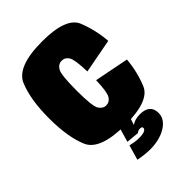

<svg xmlns="http://www.w3.org/2000/svg" viewBox="-229 -702 989 989"><g transform="rotate(-45 265.0 -208.0)"><path d="M268 5Q442 5 473 -70.8Q504 -146.5 510.5 -227.5L323 -264.5Q320.5 -180.5 306.5 -158Q292.5 -135.5 268 -135.5Q244.5 -135.5 229.2 -159.5Q214 -183.5 214 -297Q214 -412.5 229 -436.8Q244 -461 268 -461Q293 -461 306.8 -438.5Q320.5 -416 323 -328L510.5 -363.5Q504 -448.5 473 -525.5Q442 -602.5 268 -602.5Q83 -602.5 47.8 -517.5Q12.5 -432.5 12.5 -297Q12.5 -160 47.8 -77.5Q83 5 268 5ZM269.5 185Q300.5 185 330 178Q359.5 171 382.5 157.2Q405.5 143.5 418.5 124.8Q431.5 106 431.5 82Q431.5 51 413 35Q394.5 19 359.5 19Q330.5 19 311.8 28Q293 37 283 49L282.5 80.5Q286.5 76.5 293 74Q299.5 71.5 306 71.5Q314.5 71.5 318 73.8Q321.5 76 321.5 82Q321.5 91 309.5 97Q297.5 103 269 103Q251.5 103 234.8 100.2Q218 97.5 207 94.5L183.5 175.5Q204.5 180 227.8 182.5Q251 185 269.5 185ZM282.5 80.5 309.5 0H234L212.5 74Z"/></g></svg>

Font: Anybody Condensed Black
Style: Regular
Weight: 900
Width: 3
Designer: Tyler Finck
Foundry: Etcetera Type Company
Version: Version 1.113;gftools[0.9.25]